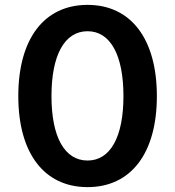

<svg xmlns="http://www.w3.org/2000/svg" viewBox="-20 -757 718 787"><path d="M339 10C517 10 623 -129 623 -363C623 -597 517 -737 339 -737C161 -737 55 -598 55 -363C55 -129 161 10 339 10ZM191 -363C191 -532 245 -629 339 -629C432 -629 486 -532 486 -363C486 -195 432 -99 339 -99C245 -99 191 -195 191 -363Z"/></svg>

Font: Wafeq Semi Bold
Style: Regular
Weight: 600
Designer: Rasmus Andersson & Azza Alameddine
Foundry: Google & TypeTogether
Version: Version 3.000;January 28, 2025;FontCreator 15.0.0.3014 64-bi